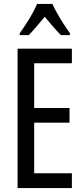

<svg xmlns="http://www.w3.org/2000/svg" viewBox="-20 -963 431 983"><path d="M348 0H70V-714H348V-639H155V-410H336V-335H155V-76H348ZM248 -943Q258 -921 273 -894.5Q288 -868 305 -841.5Q322 -815 338 -793V-783H292Q272 -803 251.5 -827Q231 -851 209 -877Q187 -851 165.5 -825.5Q144 -800 127 -783H81V-793Q99 -818 116 -844.5Q133 -871 147 -896.5Q161 -922 170 -943Z"/></svg>

Font: Noto Sans Display ExtraCondensed
Style: Regular
Weight: 400
Width: 2
Version: Version 2.003